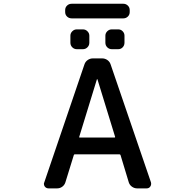

<svg xmlns="http://www.w3.org/2000/svg" viewBox="-20 -1080 1040 1040"><path d="M409.2 -338.9Q407.2 -335 412.1 -335H600.6Q604.5 -335 603.5 -338.9L507.8 -650.4Q506.8 -651.4 505.9 -651.4Q504.9 -651.4 504.9 -650.4ZM368.2 -980.5Q353.5 -980.5 343.3 -990.2Q333 -1000 333 -1014.6V-1025.4Q333 -1040 343.3 -1049.8Q353.5 -1059.6 368.2 -1059.6H648.4Q662.1 -1059.6 672.4 -1049.8Q682.6 -1040 682.6 -1025.4V-1014.6Q682.6 -1000 672.4 -990.2Q662.1 -980.5 648.4 -980.5ZM396.5 -813.5Q381.8 -813.5 371.6 -823.7Q361.3 -834 361.3 -848.6V-886.7Q361.3 -900.4 371.6 -910.6Q381.8 -920.9 396.5 -920.9H428.7Q443.4 -920.9 453.6 -910.6Q463.9 -900.4 463.9 -886.7V-848.6Q463.9 -834 453.6 -823.7Q443.4 -813.5 428.7 -813.5ZM585.9 -813.5Q571.3 -813.5 561 -823.7Q550.8 -834 550.8 -848.6V-886.7Q550.8 -900.4 561 -910.6Q571.3 -920.9 585.9 -920.9H620.1Q634.8 -920.9 644.5 -910.6Q654.3 -900.4 654.3 -886.7V-848.6Q654.3 -834 644.5 -823.7Q634.8 -813.5 620.1 -813.5ZM437.5 -731.4Q442.4 -746.1 455.1 -754.9Q467.8 -763.7 483.4 -763.7H533.2Q548.8 -763.7 561.5 -754.9Q574.2 -746.1 579.1 -731.4L797.9 -91.8Q798.8 -87.9 798.8 -84Q798.8 -76.2 793.9 -69.3Q787.1 -59.6 774.4 -59.6H722.7Q708 -59.6 695.3 -68.4Q682.6 -77.1 677.7 -91.8L632.8 -240.2Q630.9 -244.1 627 -244.1H385.7Q380.9 -244.1 379.9 -240.2L334 -91.8Q329.1 -77.1 316.9 -68.4Q304.7 -59.6 289.1 -59.6H243.2Q230.5 -59.6 222.7 -69.3Q217.8 -76.2 217.8 -84Q217.8 -87.9 219.7 -91.8Z"/></svg>

Font: Gen Jyuu Gothic L Monospace Medium
Style: Regular
Weight: 500
Designer: [Source Han Sans]
Ryoko NISHIZUKA  (kana & ideographs); Paul D. Hunt (Latin, Greek & Cyrillic); Wenlong ZHANG  (bopomofo
Version: Version 1.002.20150607